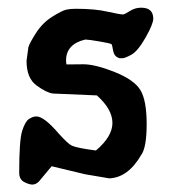

<svg xmlns="http://www.w3.org/2000/svg" viewBox="-20 -457 461 512"><path d="M356.4 -436.5Q388.7 -436.5 388.7 -407.2Q388.7 -393.1 368.2 -356.9Q347.7 -320.8 330.6 -311.3Q313.5 -301.8 306.6 -301.8H298.3L296.4 -302.7Q284.2 -307.1 281.7 -321.8Q279.3 -336.4 277.3 -339.4Q272.5 -341.8 245.6 -346.4Q218.8 -351.1 207.5 -351.6Q156.2 -339.4 156.2 -295.9Q156.2 -290.5 157.2 -285.2H164.1Q170.4 -285.6 202.1 -285.6Q233.9 -285.6 285.9 -264.9Q337.9 -244.1 354.5 -216.6Q371.1 -189 371.1 -126.2Q371.1 -63.5 356.4 -43.5Q321.3 16.6 271.5 18.6L207.5 7.8L117.7 -13.7L83.5 27.3Q75.2 35.2 66.4 35.2Q57.6 35.2 44.4 28.3Q31.2 21.5 31.2 3.4Q31.2 -83 39.1 -107.9Q46.9 -132.8 57.1 -139.6Q67.4 -146.5 77.1 -146.5Q97.7 -146.5 137.2 -100.1Q162.1 -72.8 171.9 -68.4Q187 -62 235.8 -55.7Q279.8 -92.8 279.8 -129.2Q279.8 -165.5 238.3 -202.6L122.6 -207.5H121.6Q104.5 -209.5 77.6 -229Q50.8 -248.5 50.8 -294.4V-294.9L55.7 -331.1Q59.1 -342.8 76.4 -369.6Q93.8 -396.5 119.6 -412.6Q145.5 -428.7 156.5 -431.2Q167.5 -433.6 181.6 -433.6Q233.9 -433.6 267.1 -425.8Q299.8 -418.5 307.6 -418.5Q307.6 -418.5 308.6 -418.5Q313.5 -419.4 326.9 -428Q340.3 -436.5 356.4 -436.5Z"/></svg>

Font: Drukaatie burti
Style: Demi
Weight: 600
Version: Version 0.14